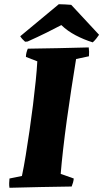

<svg xmlns="http://www.w3.org/2000/svg" viewBox="-20 -885 490 911"><path d="M25 6Q23 -5 23.5 -16Q24 -27 25 -38L84 -50Q93 -92 102 -147.5Q111 -203 120 -264.5Q129 -326 136.5 -386.5Q144 -447 149.5 -501Q155 -555 157 -594L103 -615Q103 -625 105.5 -635Q108 -645 112 -654Q184 -655 256.5 -656.5Q329 -658 401 -660Q404 -640 402 -618L341 -605Q330 -537 318.5 -462.5Q307 -388 297 -315Q287 -242 279.5 -176Q272 -110 268 -60L330 -38Q329 -28 326.5 -19Q324 -10 320 0Q244 1 170.5 2.5Q97 4 25 6ZM420 -684Q378 -697 339 -717.5Q300 -738 271 -766Q245 -752 201.5 -730.5Q158 -709 111 -688L99 -687Q84 -700 76 -713L259 -865Q274 -865 289 -864Q304 -863 318 -862L450 -720Q445 -712 436.5 -701.5Q428 -691 420 -684Z"/></svg>

Font: Labrada ExtraBold
Style: Italic
Weight: 800
Italic angle: -7°
Designer: Mercedes Jáuregui
Foundry: Omnibus-Type Team
Version: Version 1.000; ttfautohint (v1.8.4.7-5d5b)